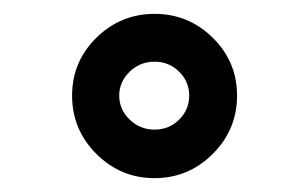

<svg xmlns="http://www.w3.org/2000/svg" viewBox="-20 -838 417 277"><path d="M322 -700Q322 -651 287 -616Q252 -581 203 -581Q154 -581 119 -616Q84 -651 84 -700Q84 -749 119 -783.5Q154 -818 203 -818Q252 -818 287 -783.5Q322 -749 322 -700ZM152 -700Q152 -680 167 -665.5Q182 -651 203 -651Q224 -651 238.5 -665.5Q253 -680 253 -700Q253 -720 238.5 -734.5Q224 -749 203 -749Q182 -749 167 -734.5Q152 -720 152 -700Z"/></svg>

Font: Montserrat arm2
Style: Bold
Weight: 700
Designer: Julieta Ulanovsky
Foundry: Julieta Ulanovsky
Version: Version 6.000